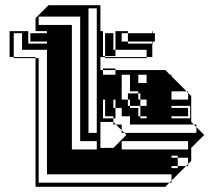

<svg xmlns="http://www.w3.org/2000/svg" viewBox="-20 -720 807 740"><path d="M353 -208V-688H321V-208ZM473 -600V-592H567V-600ZM641 -16H633L641 -24V-48H161V-528H65V-592H33V-500H117V-496H129V-16H633L617 0H117V-496H33V-500H17V-600H89V-552H161V-560H97V-592H161V-600H117V-650L167 -700H367V-600H377V-504H385V-500H367V-450H377V-432H425V-450H377V-456H425V-450H617L635 -432H641V-426L699 -368H705V-362L717 -350V-250L727 -240H737V-230L767 -200L717 -150V-100L705 -88V-80H697L705 -88V-112H665V-120H641V-112H665V-80H697L641 -24ZM425 -504H385V-552H417V-528H425ZM545 -400V-432H513V-400ZM641 -336H705V-362L699 -368H641ZM425 -312V-336H417V-312ZM705 -272H641V-264H713V-312H641V-304H705ZM417 -150 467 -200 459 -208H449V-218L427 -240H417V-250H367V-150ZM425 -264H417V-272H385V-312H417V-304H425V-272H449V-304H425V-312H385V-336H377V-264H417V-250L427 -240H449V-218L459 -208H737V-230L727 -240H481V-272H425ZM705 -144V-176H449V-144ZM257 -624V-144H353V-176H289V-656H129V-624ZM665 -72V-80H641V-72ZM425 -552V-600H569V-592H577V-560H569V-552H567V-560H473V-592H449V-560H473V-552H567V-500H545V-496H385V-500H545V-528H425V-552H385V-592H417V-552ZM473 -360H513V-336H521V-312H481V-336H473ZM449 -336H473V-312H481V-304H513V-272H521V-264H545V-272H521V-312H545V-336H521V-360H513V-368H481V-432H449Z"/></svg>

Font: Rubik Broken Fax
Style: Regular
Weight: 400
Designer: Hubert and Fischer, NaN
Foundry: Hubert and Fischer, NaN
Version: Version 2.201